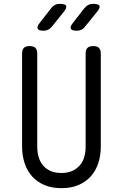

<svg xmlns="http://www.w3.org/2000/svg" viewBox="-20 -970 640 1000"><path d="M95 -690Q95 -711 104.5 -720.5Q114 -730 134 -730Q155 -730 164.5 -720.5Q174 -711 174 -690V-207Q174 -176 181.5 -151Q189 -126 205 -107.5Q221 -89 244.5 -79Q268 -69 300 -69Q332 -69 355.5 -79.5Q379 -90 395 -108Q411 -126 418.5 -151.5Q426 -177 426 -207V-690Q426 -711 435.5 -720.5Q445 -730 466 -730Q486 -730 495.5 -720.5Q505 -711 505 -690V-207Q505 -159 491.5 -119Q478 -79 452 -50.5Q426 -22 388 -6Q350 10 300 10Q250 10 212 -6Q174 -22 148 -50.5Q122 -79 108.5 -119.5Q95 -160 95 -207ZM380 -810Q354 -810 349 -820.5Q344 -831 360 -851L420 -928Q429 -939 440 -944.5Q451 -950 465 -950Q493 -950 498 -939.5Q503 -929 485 -908L422 -830Q414 -820 403.5 -815Q393 -810 380 -810ZM207 -810Q181 -810 176 -820.5Q171 -831 187 -851L247 -928Q255 -939 266 -944.5Q277 -950 291 -950Q320 -950 324.5 -939.5Q329 -929 312 -908L249 -830Q241 -820 230 -815Q219 -810 207 -810Z"/></svg>

Font: Maple Mono Normal NL Light
Style: Regular
Weight: 300
Monospace: yes
Designer: subframe7536
Version: Version 7.000